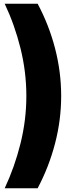

<svg xmlns="http://www.w3.org/2000/svg" viewBox="-20 -800 400 1020"><path d="M180 200Q240 87 272.5 -38Q305 -163 305 -290Q305 -418 272.5 -543Q240 -668 180 -780H5Q58 -668 89 -543Q120 -418 120 -290Q120 -163 89 -38Q58 87 5 200Z"/></svg>

Font: Jost Black
Style: Regular
Weight: 900
Version: Version 3.710